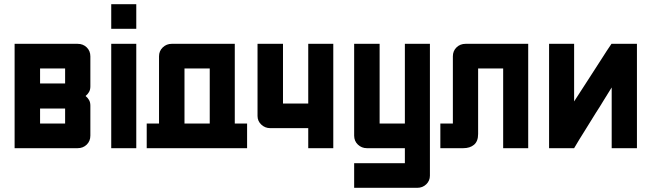

<svg xmlns="http://www.w3.org/2000/svg" viewBox="-20 -710 3122 920"><path d="M50 -500H352Q378 -500 395.5 -483Q413 -466 413 -440V-296Q413 -280 406.5 -269Q400 -258 390 -250Q400 -242 406.5 -231Q413 -220 413 -204V-60Q413 -34 395.5 -17Q378 0 352 0H50ZM172 -310H292V-382H172ZM172 -118H292V-190H172Z M513 -690H633V-572H513ZM513 -500H633V0H513Z M683 -118H742V-440Q742 -466 760 -483Q778 -500 803 -500H1105V-118H1164V0H683ZM985 -382H864V-118H985Z M1577 0H1457V-96H1275Q1250 -96 1232 -113Q1214 -130 1214 -154V-500H1336V-214H1457V-500H1577Z M1738 0Q1713 0 1695 -17Q1677 -34 1677 -60V-500H1799V-118H1920V-500H2040V132Q2040 156 2022.5 173Q2005 190 1979 190H1677V72H1920V0H1738Z M2391 -382H2271V-68Q2271 -33 2251.5 -16.5Q2232 0 2200 0H2090V-118H2150V-440Q2150 -466 2167.5 -483Q2185 -500 2211 -500H2511V0H2391Z M2611 -500H2731V-224Q2763 -274 2798 -327.5Q2833 -381 2866 -433Q2876 -449 2887.5 -466.5Q2899 -484 2910 -500H3032V0H2911V-291Q2893 -263 2873.5 -230.5Q2854 -198 2835 -169Q2809 -126 2782 -83.5Q2755 -41 2731 0H2611Z"/></svg>

Font: Tschichold
Style: Bold
Weight: 700
Designer: Peter Wiegel
Foundry: Peter Wiegel
Version: Version 1.000; ttfautohint (v1.3)